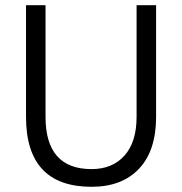

<svg xmlns="http://www.w3.org/2000/svg" viewBox="-20 -702 700 738"><path d="M332 16Q80 16 80 -253V-682H155V-253Q155 -52 332 -52Q412 -52 458.5 -104Q505 -156 505 -253V-682H580V-253Q580 -123 514.5 -53.5Q449 16 332 16Z"/></svg>

Font: Didact Gothic
Style: Regular
Weight: 400
Designer: Daniel Johnson
Foundry: Daniel Johnson
Version: Version 2.101;PS 002.101;hotconv 1.0.88;makeotf.lib2.5.64775